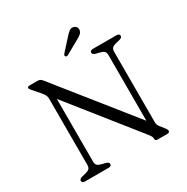

<svg xmlns="http://www.w3.org/2000/svg" viewBox="-195 -1047 1178 1212"><g transform="rotate(-30 394.0 -441.0)"><path d="M272.5 -16.5Q272.5 0 250 0H80Q57.5 0 57.5 -16.5Q57.5 -29 77 -35L106 -42Q127 -47.5 135.5 -56.2Q144 -65 144 -84V-564.5Q144 -580.5 138.5 -591.5Q133 -602.5 119.5 -618.5L75 -669.5Q63 -682.5 63 -689Q63 -700 79.5 -700H136Q146.5 -700 154.5 -696.5Q162.5 -693 171 -682L606 -138V-616Q606 -635 597.5 -643.8Q589 -652.5 567.5 -658L538.5 -665Q519 -671.5 519 -683.5Q519 -700 541.5 -700H711.5Q734 -700 734 -683.5Q734 -671 714.5 -665L685 -658Q664 -652.5 655.8 -643.8Q647.5 -635 647.5 -616V-105Q647.5 -93 650.5 -85Q653.5 -77 659.5 -69L686 -35.5Q696.5 -21 696.5 -13.5Q696.5 0 678.5 0H608Q591 0 591 -14.5Q591 -24.5 587.5 -32.2Q584 -40 571 -56.5L185.5 -540V-84Q185.5 -65 194 -56.2Q202.5 -47.5 224 -42L253 -35Q272.5 -29 272.5 -16.5ZM441.5 -844Q458.5 -863.5 472.5 -874.2Q486.5 -885 504 -880Q518 -876 524 -864.2Q530 -852.5 526 -840.5Q522.5 -827 510.5 -817.8Q498.5 -808.5 481 -799L383.5 -744.5Q372.5 -739 366 -746.5Q362.5 -750.5 364.2 -755.2Q366 -760 369.5 -764.5Z"/></g></svg>

Font: Fraunces 9pt S050 Light
Style: Regular
Weight: 300
Version: Version 1.000; ttfautohint (v1.8.3)